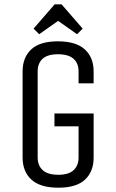

<svg xmlns="http://www.w3.org/2000/svg" viewBox="-20 -857 540 892"><path d="M233 -330H415V-125Q415 -60 375 -22.5Q335 15 251 15Q167 15 126 -22.5Q85 -60 85 -125V-525Q85 -590 125 -627.5Q165 -665 249 -665Q333 -665 374 -627.5Q415 -590 415 -525V-470H345V-525Q345 -563 321.5 -584Q298 -605 249 -605Q201 -605 178 -584Q155 -563 155 -525V-125Q155 -88 178.5 -66.5Q202 -45 251 -45Q299 -45 322 -66.5Q345 -88 345 -125V-270H233ZM162 -698 136 -724 234 -837H266L364 -724L338 -698L250 -760Z"/></svg>

Font: Unica One
Style: Regular
Weight: 400
Designer: Eduardo Rodriguez Tunni
Foundry: Eduardo Rodriguez Tunni
Version: Version 2.000; ttfautohint (v1.8.4.7-5d5b);gftools[0.9.23]